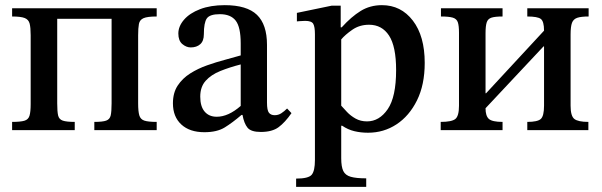

<svg xmlns="http://www.w3.org/2000/svg" viewBox="-20 -505 2334 745"><path d="M270 0H27V-32Q59 -32 74.5 -36.5Q90 -41 94.5 -56Q99 -71 99 -101V-368Q99 -398 95 -413.5Q91 -429 76 -435Q61 -441 27 -441V-473H588V-441Q552 -441 537 -434.5Q522 -428 519 -412Q516 -396 516 -368V-104Q516 -73 520.5 -57.5Q525 -42 540 -37Q555 -32 588 -32V0H346V-32Q378 -32 392 -37Q406 -42 409.5 -57Q413 -72 413 -104V-432H202V-104Q202 -72 205.5 -57Q209 -42 223.5 -37Q238 -32 270 -32Z M773 8Q716 8 683.5 -22Q651 -52 651 -104Q651 -145 669.5 -173Q688 -201 718 -220Q748 -239 783.5 -251.5Q819 -264 853 -273Q887 -282 914 -290V-336Q914 -400 894.5 -425Q875 -450 833 -450Q794 -450 782.5 -433.5Q771 -417 771 -372Q771 -346 757 -333.5Q743 -321 720 -321Q703 -321 687.5 -334Q672 -347 672 -375Q672 -403 694 -428.5Q716 -454 756.5 -469.5Q797 -485 852 -485Q938 -485 977 -447.5Q1016 -410 1016 -331V-107Q1016 -77 1023.5 -67.5Q1031 -58 1046 -58Q1060 -58 1071.5 -65.5Q1083 -73 1094 -84L1111 -66Q1086 -30 1061 -11.5Q1036 7 992 7Q954 7 940.5 -9.5Q927 -26 921 -59H917Q882 -29 852 -10.5Q822 8 773 8ZM914 -94V-255Q871 -244 835 -229.5Q799 -215 778 -191.5Q757 -168 757 -130Q757 -92 774 -72Q791 -52 821 -52Q866 -52 914 -94Z M1401 220H1129V188Q1177 188 1189.5 173Q1202 158 1202 116V-372Q1202 -401 1195.5 -412.5Q1189 -424 1164 -424Q1155 -424 1143.5 -423Q1132 -422 1132 -422V-455L1267 -483H1302V-399H1306Q1343 -440 1379.5 -462.5Q1416 -485 1462 -485Q1536 -485 1582 -425Q1628 -365 1628 -261Q1628 -176 1598 -115.5Q1568 -55 1518.5 -22.5Q1469 10 1408 10Q1380 10 1355 4Q1330 -2 1308 -17H1304V109Q1304 142 1312 158.5Q1320 175 1341 181Q1362 187 1401 187ZM1404 -34Q1452 -34 1484.5 -81.5Q1517 -129 1517 -233Q1517 -325 1489.5 -367Q1462 -409 1412 -409Q1375 -409 1347 -389.5Q1319 -370 1304 -352V-95Q1313 -85 1326.5 -70.5Q1340 -56 1359.5 -45Q1379 -34 1404 -34Z M1930 0H1690V-32Q1733 -32 1747 -43.5Q1761 -55 1761 -95V-378Q1761 -405 1756.5 -418.5Q1752 -432 1737 -436.5Q1722 -441 1691 -441V-473H1930V-441Q1901 -441 1887 -436.5Q1873 -432 1868.5 -418Q1864 -404 1864 -376V-143H1866L2091 -386Q2091 -422 2078.5 -431.5Q2066 -441 2026 -441V-473H2264V-441Q2235 -441 2220 -436Q2205 -431 2199.5 -416.5Q2194 -402 2194 -371V-95Q2194 -55 2208.5 -43.5Q2223 -32 2263 -32V0H2026V-32Q2066 -32 2078.5 -43.5Q2091 -55 2091 -95V-325H2089L1864 -85Q1864 -55 1877 -43.5Q1890 -32 1930 -32Z"/></svg>

Font: STIX Two Text Medium
Style: Regular
Weight: 500
Designer: Ross Mills, John Hudson & Paul Hanslow, Tiro Typeworks Ltd; with prior portions MicroPress Inc., and Coen Hoffman.
Foundry: Tiro Typeworks Ltd
Version: Version 2.13 b171